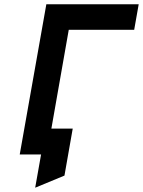

<svg xmlns="http://www.w3.org/2000/svg" viewBox="-20 -720 666 895"><path d="M72 0 196 -700H626.5L605.5 -581H300.5L219.5 -120.5H319L280.5 98.5L144 155L171.5 0Z"/></svg>

Font: Overpass
Style: Bold Italic
Weight: 700
Italic angle: -10°
Designer: Delve Withrington, Dave Bailey, Thomas Jockin
Foundry: Delve Fonts LLC
Version: Version 4.000; ttfautohint (v1.8.3)